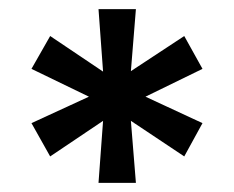

<svg xmlns="http://www.w3.org/2000/svg" viewBox="-20 -708 514 421"><path d="M196 -307 206 -443 90 -365 49 -438 175 -496 49 -557 90 -629 206 -551 196 -688H278L267 -552L384 -629L424 -557L299 -496L424 -438L384 -365L267 -443L278 -307Z"/></svg>

Font: Saira Expanded
Style: Bold
Weight: 700
Width: 7
Designer: Hector Gatti with collaboration of the Omnibus-Type team
Foundry: Omnibus-Type
Version: Version 1.100; ttfautohint (v1.8.3)